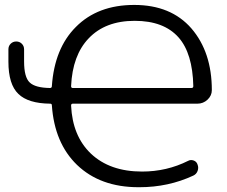

<svg xmlns="http://www.w3.org/2000/svg" viewBox="-20 -783 936 790"><path d="M272.5 -428.7Q272.5 -420.9 279.3 -420.9H767.6Q775.4 -420.9 775.4 -428.7Q772.5 -563.5 714.8 -628.9Q654.3 -697.3 534.2 -697.3Q413.1 -697.3 344.7 -625Q278.3 -555.7 272.5 -428.7ZM185.5 -420.9Q193.4 -420.9 193.4 -428.7Q204.1 -584 292 -671.9Q381.8 -762.7 532.2 -762.7Q683.6 -762.7 767.6 -666Q851.6 -568.4 851.6 -412.1Q851.6 -389.6 834 -373Q816.4 -356.4 792 -356.4H279.3Q272.5 -356.4 272.5 -348.6Q278.3 -223.6 353.5 -151.4Q431.6 -77.1 564.5 -77.1Q666 -77.1 753.9 -121.1Q764.6 -127 776.9 -122.6Q789.1 -118.2 793 -105.5Q797.9 -92.8 793 -79.6Q788.1 -66.4 775.4 -60.5Q672.9 -12.7 553.7 -12.7Q551.8 -12.7 549.8 -12.7Q392.6 -12.7 296.9 -104.5Q204.1 -194.3 193.4 -349.6Q193.4 -356.4 186.5 -356.4Q95.7 -357.4 55.7 -396.5Q14.6 -435.5 14.6 -529.3V-580.1Q14.6 -593.8 23.9 -603Q33.2 -612.3 46.9 -612.3Q60.5 -612.3 69.8 -603Q79.1 -593.8 79.1 -580.1V-530.3Q79.1 -464.8 102.5 -443.4Q125 -421.9 185.5 -420.9Z"/></svg>

Font: Gen Jyuu Gothic Normal
Style: Regular
Weight: 300
Designer: [Source Han Sans]
Ryoko NISHIZUKA  (kana & ideographs); Paul D. Hunt (Latin, Greek & Cyrillic); Wenlong ZHANG  (bopomofo
Version: Version 1.002.20150607